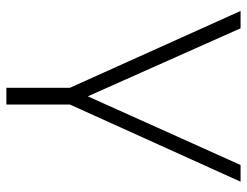

<svg xmlns="http://www.w3.org/2000/svg" viewBox="-104 -458 756 587"><g transform="rotate(90 273.5 -164.0)"><path d="M66 -522 274 -55 484 -522H535L299 0V194H248V0L13 -522Z"/></g></svg>

Font: Goldbeck Next Light
Style: Regular
Weight: 300
Designer: Julieta Ulanovsky
Foundry: Julieta Ulanovsky
Version: Version 7.200